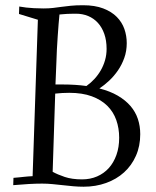

<svg xmlns="http://www.w3.org/2000/svg" viewBox="-20 -704 592 730"><path d="M461.9 -540Q461.9 -509.8 452.6 -483.9Q443.4 -458 428.5 -436.3Q413.6 -414.6 395 -397.2Q376.5 -379.9 357.9 -367.7Q398.4 -357.4 427.7 -340.3Q457 -323.2 476.1 -301Q495.1 -278.8 504.2 -251.7Q513.2 -224.6 513.2 -193.8Q513.2 -148.4 496.8 -111.6Q480.5 -74.7 451.7 -48.6Q422.9 -22.5 383.3 -8.3Q343.8 5.9 297.9 5.9Q278.3 5.9 259 4.2Q239.7 2.4 220 0.2Q200.2 -2 180.4 -3.9Q160.6 -5.9 140.1 -5.9Q116.7 -5.9 90.1 -4.4Q63.5 -2.9 30.3 0L31.2 -27.8Q43.9 -28.8 53.5 -29.8Q63 -30.8 71.3 -31.7Q79.6 -32.7 87.4 -33.2Q95.2 -33.7 104 -34.2L124 -628.9L52.2 -650.9L53.2 -679.2Q64.9 -677.2 79.6 -675.3Q92.3 -673.8 108.9 -672.9Q125.5 -671.9 145 -671.9Q166 -671.9 181.9 -673.8Q197.8 -675.8 213.9 -678Q230 -680.2 249 -682.1Q268.1 -684.1 295.9 -684.1Q340.8 -684.1 372.6 -671.9Q404.3 -659.7 424.1 -639.6Q443.8 -619.6 452.9 -593.8Q461.9 -567.9 461.9 -540ZM180.2 -50.8Q198.7 -40.5 226.3 -31.2Q253.9 -22 292 -22Q323.2 -22 349.1 -33.2Q375 -44.4 393.6 -64.9Q412.1 -85.4 422.6 -114.7Q433.1 -144 433.1 -180.2Q433.1 -216.3 422.1 -247.6Q411.1 -278.8 387.9 -301.8Q364.7 -324.7 328.9 -337.9Q293 -351.1 243.2 -351.1Q216.8 -351.1 189.9 -348.1ZM218.3 -382.8Q267.6 -382.8 308.6 -377Q325.2 -388.7 339.1 -403.8Q353 -418.9 363.3 -436.8Q373.5 -454.6 379.4 -475.1Q385.3 -495.6 385.3 -518.1Q385.3 -550.3 376.5 -575.2Q367.7 -600.1 352.1 -617.2Q336.4 -634.3 315.2 -643.1Q293.9 -651.9 269 -651.9Q256.8 -651.9 248.5 -651.6Q240.2 -651.4 233.6 -651.1Q227.1 -650.9 220.7 -650.1Q214.4 -649.4 206.1 -648.9Q204.6 -634.8 202.9 -613.5Q201.2 -592.3 199.5 -567.4Q197.8 -542.5 196.3 -515.9Q194.8 -489.3 194.3 -464.8L190.9 -382.8Z"/></svg>

Font: Simonetta
Style: Italic
Weight: 400
Italic angle: -2°
Designer: Gayaneh Bagdasaryan
Foundry: BrownFox
Version: Version 1.001